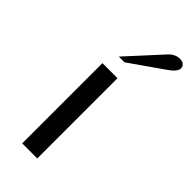

<svg xmlns="http://www.w3.org/2000/svg" viewBox="-238 -784 829 829"><g transform="rotate(45 176.0 -370.0)"><path d="M96 -490H188V0H96ZM267 -714Q290 -740 320 -740Q335 -740 343.5 -732.5Q352 -725 352 -714Q352 -693 314 -667L161 -560H126Z"/></g></svg>

Font: Fahkwang
Style: Regular
Weight: 400
Version: Version 1.000; ttfautohint (v1.6)